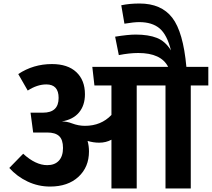

<svg xmlns="http://www.w3.org/2000/svg" viewBox="-20 -1074 1207 1094"><path d="M1167 -693V-587H1067V0H923V-587H759V0H615V-278Q584 -261 545 -261Q512 -261 479 -271Q487 -242 487 -211Q487 -122 427 -66.5Q367 -11 265 -11Q198 -11 137.5 -39.5Q77 -68 33 -117L112 -198Q183 -133 249 -133Q292 -133 315.5 -158.5Q339 -184 339 -231Q339 -278 317 -298.5Q295 -319 249 -319H169L154 -432H225Q314 -432 314 -516Q314 -593 244 -593Q192 -593 138 -558L84 -652Q170 -709 276 -709Q366 -709 415 -663Q464 -617 464 -537Q464 -474 430.5 -433.5Q397 -393 332 -382Q362 -382 390 -371Q427 -357 464 -357Q556 -357 615 -419V-587H518L506 -693H938Q898 -772 768 -772Q717 -772 657 -760L636 -865Q710 -877 753 -877Q826 -877 874 -858Q922 -839 954 -787Q932 -876 889.5 -912Q847 -948 773 -948Q743 -948 689 -939L671 -1044Q718 -1054 775 -1054Q899 -1054 961.5 -973Q1024 -892 1042 -693Z"/></svg>

Font: FiraGO
Style: Bold
Weight: 700
Designer: bBox Type
Foundry: bBox Type GmbH
Version: Version 1.001;PS 001.001;hotconv 1.0.88;makeotf.lib2.5.64775